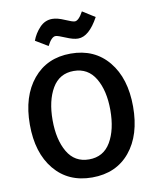

<svg xmlns="http://www.w3.org/2000/svg" viewBox="-101 -1015 903 1110"><g transform="rotate(-10 350.5 -460.0)"><path d="M653 -345Q653 -178 572 -80Q491 18 350 18Q210 18 128.5 -80.5Q47 -179 47 -345Q47 -511 129 -610Q211 -709 350 -709Q490 -709 571.5 -610Q653 -511 653 -345ZM520 -348Q520 -462 477 -534.5Q434 -607 350 -607Q266 -607 223.5 -534.5Q181 -462 181 -348Q181 -233 223.5 -160.5Q266 -88 350 -88Q435 -88 477.5 -160.5Q520 -233 520 -348ZM409 -787Q381 -787 338 -805.5Q295 -824 282 -824Q258 -824 233 -774L160 -818Q175 -859 206 -892Q237 -925 280 -925Q310 -925 352 -906.5Q394 -888 407 -888Q430 -888 457 -938L530 -892Q473 -787 409 -787Z"/></g></svg>

Font: Repo
Style: DemiBold
Weight: 600
Designer: Stefan Peev
Foundry: Context Ltd
Version: Version 001.000